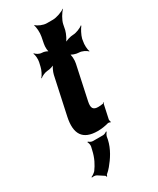

<svg xmlns="http://www.w3.org/2000/svg" viewBox="-235 -753 887 1079"><g transform="rotate(-30 209.0 -213.5)"><path d="M202 10C229 10 251 6 273 0C278 -1 286 1 288 4L291 1C290 -2 287 -11 288 -16L307 -104C308 -107 311 -110 313 -112L312 -115C310 -113 307 -109 304 -109C295 -107 283 -106 272 -106C239 -106 230 -122 238 -161L285 -380C290 -401 288 -438 279 -449L275 -446C283 -435 313 -425 331 -425C349 -425 376 -412 384 -401L386 -404C380 -415 378 -449 383 -470L385 -483C390 -504 408 -538 418 -549L416 -552C404 -541 371 -528 353 -528C335 -528 301 -518 289 -507L291 -504C304 -515 322 -552 327 -573L334 -608C339 -632 361 -669 376 -682L375 -684C359 -672 320 -658 297 -658H257C234 -658 202 -672 192 -684L189 -682C195 -669 198 -632 193 -608L185 -567C181 -548 182 -517 190 -507L193 -510C187 -520 164 -528 150 -528C135 -528 115 -539 109 -549L106 -546C112 -536 114 -508 110 -490L104 -464C100 -445 86 -417 76 -407L77 -404C87 -414 113 -425 128 -425C142 -425 169 -433 179 -443L176 -446C164 -436 150 -405 146 -387L94 -146C72 -43 106 10 202 10ZM73 223 113 249C115 250 116 255 116 257L121 256C121 254 123 249 124 247C135 238 145 228 154 217C184 181 215 135 227 80L230 63C232 54 239 42 243 38L241 35C236 39 224 45 216 45H150C140 45 128 38 124 33L120 36C124 41 128 56 126 66L121 87C111 133 93 166 72 195C65 203 49 214 42 216L43 220C49 218 65 218 73 223Z"/></g></svg>

Font: Asimov
Style: EdgeExtremeIt
Weight: 500
Designer: Google
Version: Version 2.000980: 2014